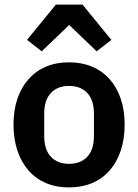

<svg xmlns="http://www.w3.org/2000/svg" viewBox="-20 -806 603 838"><path d="M281 12Q225 12 180.5 -7Q136 -26 104.5 -62Q73 -98 56 -148.5Q39 -199 39 -262Q39 -325 56 -375Q73 -425 104.5 -460.5Q136 -496 180.5 -515Q225 -534 281 -534Q337 -534 382 -515Q427 -496 458.5 -460.5Q490 -425 507 -375Q524 -325 524 -262Q524 -199 507 -148.5Q490 -98 458.5 -62Q427 -26 382 -7Q337 12 281 12ZM281 -91Q332 -91 361 -122Q390 -153 390 -213V-310Q390 -369 361 -400Q332 -431 281 -431Q231 -431 202 -400Q173 -369 173 -310V-213Q173 -153 202 -122Q231 -91 281 -91ZM340 -786 466 -632 402 -582 282 -697 162 -582 98 -632 224 -786Z"/></svg>

Font: IBM Plex Sans Thai SmBld
Style: Regular
Weight: 600
Designer: Mike Abbink, Paul van der Laan, Pieter van Rosmalen, Ben Mitchell, Mark Frömberg
Foundry: Bold Monday
Version: Version 1.2